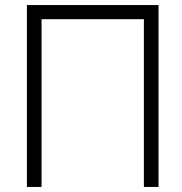

<svg xmlns="http://www.w3.org/2000/svg" viewBox="-20 -740 720 760"><path d="M144.5 0V-664H549.5V0H607.5V-720H86.5V0Z"/></svg>

Font: Vela Sans Light
Style: Regular
Weight: 300
Designer: Principal design: Mikhail Sharanda - project Manrope.
Design modification: Ravid Balaliev
Foundry: Mikhail Sharanda
Version: Version 1.001